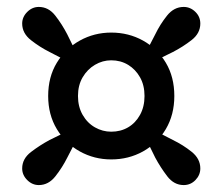

<svg xmlns="http://www.w3.org/2000/svg" viewBox="-20 -599 600 554"><path d="M420 -420 398 -442 428 -500Q442 -529 462 -554Q482 -579 510 -579Q529 -579 543.5 -565Q558 -551 558 -531Q558 -503 533 -483.5Q508 -464 479 -449ZM205 -322Q205 -291 218.5 -267.5Q232 -244 254 -231.5Q276 -219 301 -219Q328 -219 349.5 -231.5Q371 -244 384 -267.5Q397 -291 397 -322Q397 -353 384 -376Q371 -399 349.5 -412Q328 -425 301 -425Q276 -425 254 -412Q232 -399 218.5 -376Q205 -353 205 -322ZM119 -322Q119 -377 144 -418Q169 -459 210.5 -482Q252 -505 301 -505Q351 -505 392.5 -482Q434 -459 458.5 -418Q483 -377 483 -322Q483 -268 458.5 -226.5Q434 -185 392.5 -162Q351 -139 301 -139Q252 -139 210.5 -162Q169 -185 144 -226.5Q119 -268 119 -322ZM203 -441 181 -419 123 -449Q95 -463 69.5 -483Q44 -503 44 -531Q44 -550 58.5 -564.5Q73 -579 92 -579Q120 -579 139.5 -554Q159 -529 174 -500ZM182 -224 204 -202 174 -144Q160 -116 140 -90.5Q120 -65 92 -65Q73 -65 58.5 -79.5Q44 -94 44 -113Q44 -141 69.5 -160.5Q95 -180 123 -195ZM399 -203 421 -225 479 -195Q508 -181 533 -161Q558 -141 558 -113Q558 -94 544 -79.5Q530 -65 510 -65Q482 -65 462.5 -90.5Q443 -116 428 -144Z"/></svg>

Font: Source Serif 4 Black
Style: Italic
Weight: 900
Italic angle: -12°
Designer: Frank Grießhammer
Foundry: Adobe Systems Incorporated
Version: Version 4.004;hotconv 1.0.116;makeotfexe 2.5.65601